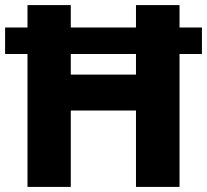

<svg xmlns="http://www.w3.org/2000/svg" viewBox="-20 -734 813 754"><path d="M88 0V-522H0V-626H88V-714H258V-626H514V-714H685V-626H773V-522H685V0H514V-300H258V0ZM258 -441H514V-522H258Z"/></svg>

Font: Noto Sans Tamil ExtraBold
Style: Regular
Weight: 800
Designer: Jelle Bosma - Monotype Design Team
Foundry: Monotype Imaging Inc.
Version: Version 2.004; ttfautohint (v1.8.4.7-5d5b)